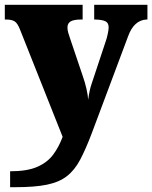

<svg xmlns="http://www.w3.org/2000/svg" viewBox="-23 -556 632 797"><path d="M19 155Q90 155 132 136.5Q174 118 198 85.5Q222 53 237 12L61 -431Q50 -460 37.5 -467.5Q25 -475 2 -475H-3V-536H320V-475H315Q283 -475 270 -467Q257 -459 257 -442Q257 -432 260 -421Q263 -410 267 -399L320 -242Q330 -214 336 -187Q342 -160 343 -142Q346 -164 349.5 -180Q353 -196 357 -207L417 -388Q420 -396 424 -414Q428 -432 428 -442Q428 -461 415 -467.5Q402 -474 373 -475H368V-536H589V-475H585Q533 -472 509 -406L358 -3Q333 63 310 106.5Q287 150 255 175Q223 200 172.5 210.5Q122 221 42 221H19Z"/></svg>

Font: Noto Serif Tamil Black
Style: Regular
Weight: 900
Designer: Indian Type Foundry, Tom Grace, and the Monotype Design Team
Foundry: Monotype Imaging Inc.
Version: Version 2.004; ttfautohint (v1.8.4.7-5d5b)